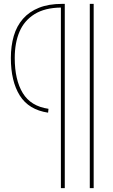

<svg xmlns="http://www.w3.org/2000/svg" viewBox="-20 -760 581 990"><path d="M443 210V-740H463V210ZM230 -199 228 -179Q128 -194 82 -267.5Q36 -341 36 -461Q36 -523 51 -574.5Q66 -626 98.5 -663Q131 -700 181 -720Q231 -740 300 -740H314V210H294V-721Q211 -720 158 -687Q105 -654 80.5 -596.5Q56 -539 56 -461Q56 -348 97.5 -280Q139 -212 230 -199Z"/></svg>

Font: Georama ExtraCondensed Thin Thin
Style: Regular
Weight: 250
Version: Version 1.001